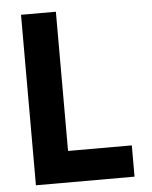

<svg xmlns="http://www.w3.org/2000/svg" viewBox="-52 -757 634 801"><g transform="rotate(-5 265.0 -357.0)"><path d="M66 0H479V-131H212V-714H66Z"/></g></svg>

Font: Noto Sans Mono Condensed ExtraBold
Style: Regular
Weight: 800
Width: 3
Designer: Monotype Design Team
Foundry: Monotype Imaging Inc.
Version: Version 2.014